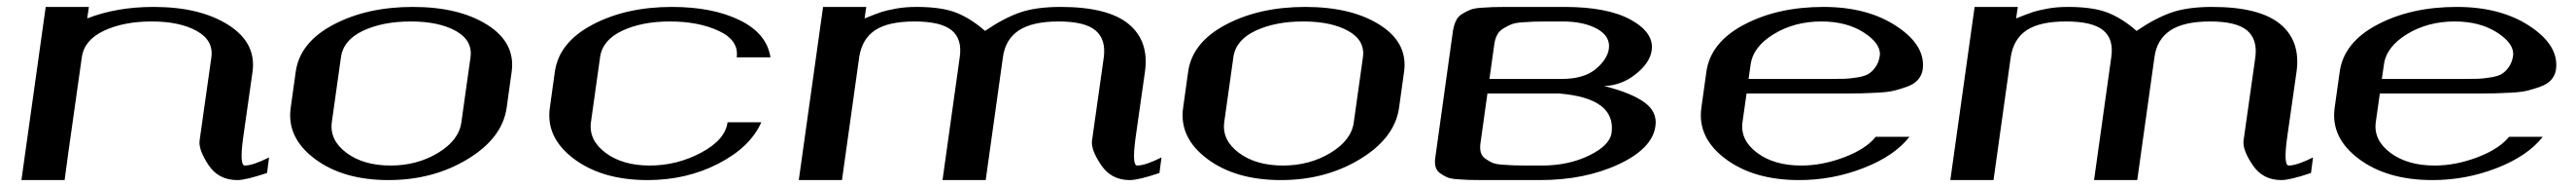

<svg xmlns="http://www.w3.org/2000/svg" viewBox="-20 -520 7456 540"><path d="M237.3 -500 232.4 -466.8Q317.4 -500 424.8 -500Q558.6 -500 640.6 -448.2Q722.7 -396.5 710.9 -312.5L683.6 -121.1Q672.9 -42 688.5 -42Q711.9 -42 758.8 -65.4L752.9 -20.5Q691.4 0 667 0Q612.3 0 583.5 -43.5Q554.7 -86.9 557.6 -113.3L591.8 -354.5Q598.6 -403.3 549.3 -430.7Q500 -458 418.9 -458Q337.9 -458 280.8 -431.2Q223.6 -404.3 216.8 -354.5L177.7 -79.1L167 0H42L112.3 -500Z M1315.4 -167 1341.8 -354.5Q1348.6 -403.3 1299.3 -430.7Q1250 -458 1168.9 -458Q1087.9 -458 1030.8 -431.2Q973.6 -404.3 966.8 -354.5L940.4 -167Q933.6 -115.2 982.9 -78.6Q1032.2 -42 1110.4 -42Q1187.5 -42 1248 -78.6Q1308.6 -115.2 1315.4 -167ZM1446.3 -208Q1433.6 -121.1 1333.5 -60.5Q1233.4 0 1104.5 0Q973.6 0 891.6 -61Q809.6 -122.1 821.3 -208L835.9 -312.5Q847.7 -397.5 944.8 -448.7Q1042 -500 1174.8 -500Q1308.6 -500 1390.6 -448.2Q1472.7 -396.5 1460.9 -312.5Z M2210 -354.5H2112.3Q2119.1 -403.3 2060.5 -430.7Q2002 -458 1918.9 -458Q1837.9 -458 1780.8 -431.2Q1723.6 -404.3 1716.8 -354.5L1690.4 -167Q1683.6 -115.2 1732.9 -78.6Q1782.2 -42 1860.4 -42Q1939.5 -42 2009.3 -79.1Q2079.1 -116.2 2085.9 -167H2183.6Q2151.4 -94.7 2059.1 -47.4Q1966.8 0 1854.5 0Q1723.6 0 1641.6 -61Q1559.6 -122.1 1571.3 -208L1585.9 -312.5Q1597.7 -397.5 1694.8 -448.7Q1792 -500 1924.8 -500Q2042 -500 2120.6 -461.9Q2199.2 -423.8 2210 -354.5Z M2487.3 -500 2482.4 -466.8Q2518.6 -481.4 2532.7 -485.8Q2546.9 -490.2 2573.2 -495.1Q2599.6 -500 2632.8 -500Q2705.1 -500 2747.6 -483.4Q2790 -466.8 2831.1 -430.7Q2883.8 -466.8 2930.7 -483.4Q2977.5 -500 3049.8 -500Q3186.5 -500 3246.6 -450.7Q3306.6 -401.4 3293.9 -312.5L3266.6 -121.1Q3255.9 -42 3271.5 -42Q3294.9 -42 3341.8 -65.4L3335.9 -20.5Q3275.4 0 3250 0Q3196.3 0 3167 -43.5Q3137.7 -86.9 3140.6 -113.3L3174.8 -354.5Q3181.6 -406.2 3150.9 -432.1Q3120.1 -458 3043.9 -458Q2967.8 -458 2928.7 -432.1Q2889.6 -406.2 2882.8 -354.5L2833 0H2708L2757.8 -354.5Q2765.6 -407.2 2734.4 -432.6Q2703.1 -458 2627 -458Q2550.8 -458 2512.7 -432.6Q2474.6 -407.2 2466.8 -354.5L2417 0H2292L2362.3 -500Z M3898.4 -167 3924.8 -354.5Q3931.6 -403.3 3882.3 -430.7Q3833 -458 3752 -458Q3670.9 -458 3613.8 -431.2Q3556.6 -404.3 3549.8 -354.5L3523.4 -167Q3516.6 -115.2 3565.9 -78.6Q3615.2 -42 3693.4 -42Q3770.5 -42 3831.1 -78.6Q3891.6 -115.2 3898.4 -167ZM4029.3 -208Q4016.6 -121.1 3916.5 -60.5Q3816.4 0 3687.5 0Q3556.6 0 3474.6 -61Q3392.6 -122.1 3404.3 -208L3418.9 -312.5Q3430.7 -397.5 3527.8 -448.7Q3625 -500 3757.8 -500Q3891.6 -500 3973.6 -448.2Q4055.7 -396.5 4043.9 -312.5Z M4285.2 -250 4265.6 -110.4Q4262.7 -93.8 4265.6 -81.5Q4268.6 -69.3 4278.8 -62Q4289.1 -54.7 4298.8 -50.3Q4308.6 -45.9 4328.6 -44.4Q4348.6 -43 4361.8 -42.5Q4375 -42 4401.4 -42H4443.4Q4519.5 -42 4579.1 -70.8Q4638.7 -99.6 4644.5 -135.7Q4658.2 -236.3 4493.2 -250ZM4185.5 -431.6Q4188.5 -448.2 4194.3 -460.4Q4200.2 -472.7 4212.4 -480Q4224.6 -487.3 4235.4 -491.7Q4246.1 -496.1 4267.1 -497.6Q4288.1 -499 4301.3 -499.5Q4314.5 -500 4340.8 -500H4507.8Q4632.8 -500 4700.2 -462.9Q4767.6 -425.8 4760.7 -375Q4755.9 -338.9 4714.8 -306.2Q4673.8 -273.4 4623 -271.5Q4701.2 -252 4739.3 -224.6Q4777.3 -197.3 4771.5 -156.2Q4762.7 -90.8 4664.6 -45.4Q4566.4 0 4437.5 0H4270.5Q4244.1 0 4231 -0.5Q4217.8 -1 4197.8 -2.4Q4177.7 -3.9 4168 -8.3Q4158.2 -12.7 4147.9 -20Q4137.7 -27.3 4134.8 -39.6Q4131.8 -51.8 4134.8 -68.4ZM4499 -292Q4563.5 -292 4597.7 -319.8Q4631.8 -347.7 4636.7 -378.9Q4641.6 -415 4603 -436.5Q4564.5 -458 4502 -458H4460Q4433.6 -458 4420.4 -457.5Q4407.2 -457 4386.2 -455.6Q4365.2 -454.1 4354.5 -449.7Q4343.8 -445.3 4331.5 -438Q4319.3 -430.7 4313 -418.5Q4306.6 -406.2 4304.7 -389.6L4291 -292Z M5544.9 -318.4Q5542 -301.8 5531.2 -289.6Q5520.5 -277.3 5500.5 -270Q5480.5 -262.7 5462.4 -258.3Q5444.3 -253.9 5415 -252.4Q5385.7 -251 5369.1 -250.5Q5352.5 -250 5324.2 -250H5035.2L5023.4 -167Q5016.6 -115.2 5065.9 -78.6Q5115.2 -42 5193.4 -42Q5254.9 -42 5317.9 -65.9Q5380.9 -89.8 5409.2 -125H5506.8Q5462.9 -69.3 5373.5 -34.7Q5284.2 0 5187.5 0Q5056.6 0 4974.6 -61Q4892.6 -122.1 4904.3 -208L4918.9 -312.5Q4930.7 -397.5 5027.8 -448.7Q5125 -500 5257.8 -500Q5385.7 -500 5470.2 -443.8Q5554.7 -387.7 5544.9 -318.4ZM5420.9 -359.4Q5424.8 -393.6 5375 -425.8Q5325.2 -458 5252 -458Q5173.8 -458 5113.8 -421.4Q5053.7 -384.8 5046.9 -333L5041 -292H5273.4Q5303.7 -292 5318.8 -292.5Q5334 -293 5355.5 -296.4Q5377 -299.8 5388.2 -306.6Q5399.4 -313.5 5408.7 -326.7Q5418 -339.8 5420.9 -359.4Z M5820.3 -500 5815.4 -466.8Q5851.6 -481.4 5865.7 -485.8Q5879.9 -490.2 5906.2 -495.1Q5932.6 -500 5965.8 -500Q6038.1 -500 6080.6 -483.4Q6123 -466.8 6164.1 -430.7Q6216.8 -466.8 6263.7 -483.4Q6310.5 -500 6382.8 -500Q6519.5 -500 6579.6 -450.7Q6639.6 -401.4 6627 -312.5L6599.6 -121.1Q6588.9 -42 6604.5 -42Q6627.9 -42 6674.8 -65.4L6668.9 -20.5Q6608.4 0 6583 0Q6529.3 0 6500 -43.5Q6470.7 -86.9 6473.6 -113.3L6507.8 -354.5Q6514.6 -406.2 6483.9 -432.1Q6453.1 -458 6377 -458Q6300.8 -458 6261.7 -432.1Q6222.7 -406.2 6215.8 -354.5L6166 0H6041L6090.8 -354.5Q6098.6 -407.2 6067.4 -432.6Q6036.1 -458 5960 -458Q5883.8 -458 5845.7 -432.6Q5807.6 -407.2 5799.8 -354.5L5750 0H5625L5695.3 -500Z M7377.9 -318.4Q7375 -301.8 7364.3 -289.6Q7353.5 -277.3 7333.5 -270Q7313.5 -262.7 7295.4 -258.3Q7277.3 -253.9 7248 -252.4Q7218.8 -251 7202.1 -250.5Q7185.5 -250 7157.2 -250H6868.2L6856.4 -167Q6849.6 -115.2 6898.9 -78.6Q6948.2 -42 7026.4 -42Q7087.9 -42 7150.9 -65.9Q7213.9 -89.8 7242.2 -125H7339.8Q7295.9 -69.3 7206.5 -34.7Q7117.2 0 7020.5 0Q6889.6 0 6807.6 -61Q6725.6 -122.1 6737.3 -208L6752 -312.5Q6763.7 -397.5 6860.8 -448.7Q6958 -500 7090.8 -500Q7218.8 -500 7303.2 -443.8Q7387.7 -387.7 7377.9 -318.4ZM7253.9 -359.4Q7257.8 -393.6 7208 -425.8Q7158.2 -458 7085 -458Q7006.8 -458 6946.8 -421.4Q6886.7 -384.8 6879.9 -333L6874 -292H7106.4Q7136.7 -292 7151.9 -292.5Q7167 -293 7188.5 -296.4Q7210 -299.8 7221.2 -306.6Q7232.4 -313.5 7241.7 -326.7Q7251 -339.8 7253.9 -359.4Z"/></svg>

Font: okolaks
Style: BoldItalic
Weight: 600
Width: 8
Italic angle: -8°
Version: Version 000.6.0